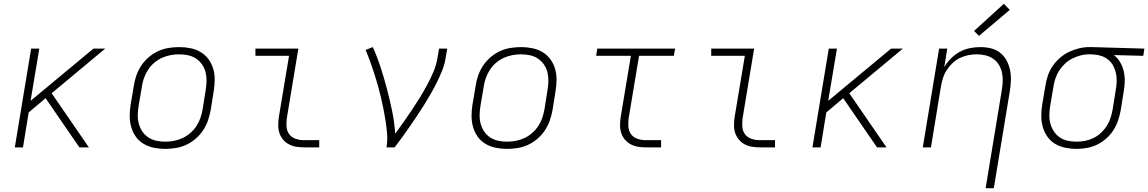

<svg xmlns="http://www.w3.org/2000/svg" viewBox="-20 -776 6046 1011"><path d="M58 0 144 -520H187L141 -245L472 -520H534L252 -285L448 0H398L220 -259L131 -184L101 0Z M850 8Q850 8 850 8Q850 8 850 8H849Q819 8 790 2Q761 -4 736.5 -18.5Q712 -33 695.5 -56Q679 -79 671 -107Q663 -135 663 -165Q663 -195 668 -226L685 -326Q689 -353 698.5 -380Q708 -407 724.5 -431.5Q741 -456 764 -475.5Q787 -495 813.5 -507Q840 -519 868 -523.5Q896 -528 924 -528Q924 -528 924 -528Q924 -528 924 -528Q954 -528 983.5 -522Q1013 -516 1037 -501.5Q1061 -487 1078 -464Q1095 -441 1103 -413Q1111 -385 1110.5 -355Q1110 -325 1105 -294L1089 -194Q1084 -167 1074.5 -140Q1065 -113 1048.5 -88.5Q1032 -64 1009 -44.5Q986 -25 959.5 -13Q933 -1 905 3.5Q877 8 850 8ZM850 -30Q873 -30 896.5 -34.5Q920 -39 941.5 -49Q963 -59 982 -75.5Q1001 -92 1014.5 -112.5Q1028 -133 1035.5 -155.5Q1043 -178 1047 -201L1063 -301Q1067 -325 1067.5 -349Q1068 -373 1062.5 -395.5Q1057 -418 1044 -436.5Q1031 -455 1012.5 -467.5Q994 -480 970.5 -485Q947 -490 923 -490Q900 -490 877 -485.5Q854 -481 832 -471Q810 -461 791 -444.5Q772 -428 759 -407.5Q746 -387 738 -364.5Q730 -342 727 -319L710 -219Q706 -195 705.5 -171Q705 -147 711 -124.5Q717 -102 729.5 -83.5Q742 -65 761 -52.5Q780 -40 803 -35Q826 -30 850 -30Z M1580 0Q1559 0 1538.5 -3.5Q1518 -7 1500.5 -16.5Q1483 -26 1470.5 -41Q1458 -56 1451.5 -75Q1445 -94 1445 -115.5Q1445 -137 1448 -158L1502 -482H1325V-520H1551L1490 -152Q1487 -129 1489 -107Q1491 -85 1503.5 -68.5Q1516 -52 1537 -45Q1558 -38 1580 -38H1661V0Z M2015 0Q2021 -35 2018.5 -68.5Q2016 -102 2011 -135Q2006 -168 1999.5 -200.5Q1993 -233 1985.5 -265Q1978 -297 1969 -328.5Q1960 -360 1950 -391Q1940 -422 1929 -452.5Q1918 -483 1905 -513L1943 -528Q1967 -475 1985 -419Q2003 -363 2018 -306Q2033 -249 2045 -190.5Q2057 -132 2061 -72Q2084 -103 2106 -134.5Q2128 -166 2149.5 -198Q2171 -230 2191 -262.5Q2211 -295 2229 -328.5Q2247 -362 2262 -397Q2277 -432 2283 -468L2292 -520H2335L2326 -468Q2321 -436 2308.5 -405Q2296 -374 2281 -343.5Q2266 -313 2249 -283.5Q2232 -254 2214 -225Q2196 -196 2177 -167.5Q2158 -139 2138.5 -111Q2119 -83 2099 -55Q2079 -27 2058 0Z M2650 8Q2650 8 2650 8Q2650 8 2650 8H2649Q2619 8 2590 2Q2561 -4 2536.5 -18.5Q2512 -33 2495.5 -56Q2479 -79 2471 -107Q2463 -135 2463 -165Q2463 -195 2468 -226L2485 -326Q2489 -353 2498.5 -380Q2508 -407 2524.5 -431.5Q2541 -456 2564 -475.5Q2587 -495 2613.5 -507Q2640 -519 2668 -523.5Q2696 -528 2724 -528Q2724 -528 2724 -528Q2724 -528 2724 -528Q2754 -528 2783.5 -522Q2813 -516 2837 -501.5Q2861 -487 2878 -464Q2895 -441 2903 -413Q2911 -385 2910.5 -355Q2910 -325 2905 -294L2889 -194Q2884 -167 2874.5 -140Q2865 -113 2848.5 -88.5Q2832 -64 2809 -44.5Q2786 -25 2759.5 -13Q2733 -1 2705 3.5Q2677 8 2650 8ZM2650 -30Q2673 -30 2696.5 -34.5Q2720 -39 2741.5 -49Q2763 -59 2782 -75.5Q2801 -92 2814.5 -112.5Q2828 -133 2835.5 -155.5Q2843 -178 2847 -201L2863 -301Q2867 -325 2867.5 -349Q2868 -373 2862.5 -395.5Q2857 -418 2844 -436.5Q2831 -455 2812.5 -467.5Q2794 -480 2770.5 -485Q2747 -490 2723 -490Q2700 -490 2677 -485.5Q2654 -481 2632 -471Q2610 -461 2591 -444.5Q2572 -428 2559 -407.5Q2546 -387 2538 -364.5Q2530 -342 2527 -319L2510 -219Q2506 -195 2505.5 -171Q2505 -147 2511 -124.5Q2517 -102 2529.5 -83.5Q2542 -65 2561 -52.5Q2580 -40 2603 -35Q2626 -30 2650 -30Z M3380 0Q3359 0 3338.5 -3.5Q3318 -7 3300.5 -16.5Q3283 -26 3270.5 -41Q3258 -56 3251.5 -75Q3245 -94 3245 -115.5Q3245 -137 3248 -158L3302 -482H3119L3125 -520H3535L3528 -482H3345L3290 -152Q3287 -129 3289 -107Q3291 -85 3303.5 -68.5Q3316 -52 3337 -45Q3358 -38 3380 -38H3461V0Z M3980 0Q3959 0 3938.5 -3.5Q3918 -7 3900.5 -16.5Q3883 -26 3870.5 -41Q3858 -56 3851.5 -75Q3845 -94 3845 -115.5Q3845 -137 3848 -158L3902 -482H3725V-520H3951L3890 -152Q3887 -129 3889 -107Q3891 -85 3903.5 -68.5Q3916 -52 3937 -45Q3958 -38 3980 -38H4061V0Z M4258 0 4344 -520H4387L4341 -245L4672 -520H4734L4452 -285L4648 0H4598L4420 -259L4331 -184L4301 0Z M5170 215 5255 -301Q5259 -324 5260 -347.5Q5261 -371 5256 -393.5Q5251 -416 5239.5 -435Q5228 -454 5210 -466.5Q5192 -479 5169.5 -484.5Q5147 -490 5123 -490Q5101 -490 5078.5 -485.5Q5056 -481 5035 -471Q5014 -461 4996.5 -444.5Q4979 -428 4966 -408.5Q4953 -389 4946 -367Q4939 -345 4935 -323L4882 0H4839L4925 -520H4968L4952 -422Q4966 -447 4987 -468Q5008 -489 5033.5 -503Q5059 -517 5087 -522.5Q5115 -528 5142 -528Q5171 -528 5198 -521.5Q5225 -515 5246 -498.5Q5267 -482 5280 -458Q5293 -434 5298.5 -407Q5304 -380 5303 -351.5Q5302 -323 5297 -294L5213 215ZM5135 -587 5109 -613 5266 -756 5297 -724Z M5649 8Q5619 8 5589.5 2Q5560 -4 5536 -18.5Q5512 -33 5495.5 -56Q5479 -79 5471 -107Q5463 -135 5463 -165Q5463 -195 5468 -226L5485 -326Q5489 -352 5498 -378.5Q5507 -405 5523 -428.5Q5539 -452 5561.5 -471.5Q5584 -491 5609.5 -503Q5635 -515 5662 -521.5Q5689 -528 5716 -528Q5720 -528 5723.5 -528Q5727 -528 5731 -528L6006 -520L6000 -482L5845 -486Q5865 -471 5878 -449Q5891 -427 5897 -401.5Q5903 -376 5902.5 -349Q5902 -322 5897 -294L5881 -194Q5876 -167 5867 -140.5Q5858 -114 5842.5 -90Q5827 -66 5805 -46.5Q5783 -27 5757 -14.5Q5731 -2 5703.5 3Q5676 8 5649 8ZM5649 -30Q5672 -30 5694.5 -34.5Q5717 -39 5738.5 -49.5Q5760 -60 5778 -77Q5796 -94 5808.5 -114Q5821 -134 5828 -156Q5835 -178 5839 -201L5855 -301Q5859 -323 5860 -345.5Q5861 -368 5856.5 -389Q5852 -410 5842.5 -428.5Q5833 -447 5817 -460.5Q5801 -474 5780.5 -481Q5760 -488 5738 -489L5725 -490Q5722 -490 5719 -490Q5716 -490 5713 -490Q5691 -490 5669 -484Q5647 -478 5626 -467.5Q5605 -457 5587.5 -440.5Q5570 -424 5557.5 -404.5Q5545 -385 5537.5 -363Q5530 -341 5527 -319L5510 -219Q5506 -195 5505.5 -171Q5505 -147 5511 -125Q5517 -103 5529.5 -84Q5542 -65 5560.5 -52.5Q5579 -40 5602 -35Q5625 -30 5649 -30Z"/></svg>

Font: Iosevka SS04 XLt Ex Obl
Style: Regular
Weight: 200
Width: 7
Italic angle: -9°
Monospace: yes
Designer: Belleve Invis
Foundry: Belleve Invis
Version: Version 19.0.0; ttfautohint (v1.8.4)